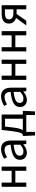

<svg xmlns="http://www.w3.org/2000/svg" viewBox="1518 -2056 710 3787"><g transform="rotate(-90 1873.5 -163.0)"><path d="M82 0H165V-216H398V0H481V-486H398V-289H165V-486H82Z M756 12C817 12 870 -19 916 -58H919L927 0H995V-299C995 -419 944 -498 826 -498C748 -498 680 -465 635 -435L667 -379C705 -404 756 -429 812 -429C891 -429 911 -370 912 -309C704 -286 614 -234 614 -126C614 -38 675 12 756 12ZM779 -56C732 -56 695 -77 695 -131C695 -194 748 -231 912 -250V-118C865 -77 826 -56 779 -56Z M1251 -255 1270 -419H1424V-68H1199C1221 -103 1240 -160 1251 -255ZM1166 0H1498V172H1569L1578 -15V-68H1507V-486H1204L1178 -271C1159 -115 1137 -82 1110 -68H1086V-15L1095 172H1166Z M1798 12C1859 12 1912 -19 1958 -58H1961L1969 0H2037V-299C2037 -419 1986 -498 1868 -498C1790 -498 1722 -465 1677 -435L1709 -379C1747 -404 1798 -429 1854 -429C1933 -429 1953 -370 1954 -309C1746 -286 1656 -234 1656 -126C1656 -38 1717 12 1798 12ZM1821 -56C1774 -56 1737 -77 1737 -131C1737 -194 1790 -231 1954 -250V-118C1907 -77 1868 -56 1821 -56Z M2191 0H2274V-216H2507V0H2590V-486H2507V-289H2274V-486H2191Z M2753 0H2836V-216H3069V0H3152V-486H3069V-289H2836V-486H2753Z M3583 0H3664V-486H3493C3384 -486 3302 -449 3302 -343C3302 -265 3350 -221 3413 -202L3265 0H3357L3491 -191H3493H3583ZM3507 -254C3430 -254 3384 -284 3384 -342C3384 -397 3430 -421 3507 -421H3583V-254Z"/></g></svg>

Font: DAIFUKU Sans
Style: Regular
Weight: 400
Designer: Original font ‘Source Han Sans JP’ : Paul D. Hunt
Foundry: Daifuku
Version: Version 1.000